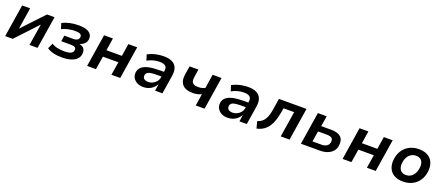

<svg xmlns="http://www.w3.org/2000/svg" viewBox="82 -1638 6369 2779"><g transform="rotate(20 3266.0 -248.5)"><path d="M48 0 127 -501H250L198 -170L510 -501H626L546 0H422L476 -333L164 0Z M921 10Q844 10 785 -6Q726 -22 692 -48L731 -132Q764 -108 815.5 -96.5Q867 -85 924 -85Q990 -85 1024.5 -100.5Q1059 -116 1063 -151Q1067 -182 1047.5 -195Q1028 -208 986 -208H836L850 -299H991Q1027 -299 1049.5 -313Q1072 -327 1076 -356Q1080 -385 1057.5 -400.5Q1035 -416 978 -416Q923 -416 870 -404.5Q817 -393 772 -370L746 -455Q794 -482 858.5 -496.5Q923 -511 999 -511Q1110 -511 1161 -472.5Q1212 -434 1203 -368Q1200 -344 1187 -323Q1174 -302 1152 -286.5Q1130 -271 1100 -262L1101 -259Q1150 -249 1171.5 -218Q1193 -187 1186 -136Q1181 -91 1147.5 -57.5Q1114 -24 1056.5 -7Q999 10 921 10Z M1310 0 1389 -501H1525L1495 -309H1733L1763 -501H1899L1820 0H1684L1717 -204H1479L1446 0Z M2176 10Q2119 10 2078.5 -12Q2038 -34 2017.5 -71.5Q1997 -109 2003 -156Q2010 -206 2046.5 -238Q2083 -270 2152.5 -285Q2222 -300 2325 -300H2403L2392 -224H2325Q2264 -224 2223 -219.5Q2182 -215 2161 -200Q2140 -185 2136 -155Q2132 -121 2155 -102.5Q2178 -84 2219 -84Q2255 -84 2287.5 -100Q2320 -116 2343 -144.5Q2366 -173 2371 -209L2387 -314Q2396 -367 2368 -391Q2340 -415 2278 -415Q2236 -415 2189 -404Q2142 -393 2090 -365L2063 -452Q2101 -472 2141 -485Q2181 -498 2223.5 -504.5Q2266 -511 2310 -511Q2386 -511 2435.5 -487Q2485 -463 2506 -414.5Q2527 -366 2516 -290L2470 0H2357L2372 -102H2370Q2352 -68 2322.5 -42.5Q2293 -17 2256.5 -3.5Q2220 10 2176 10Z M2983 0 3012 -184Q2981 -169 2948 -161.5Q2915 -154 2884 -154Q2767 -154 2718 -210.5Q2669 -267 2685 -371L2706 -501H2842L2824 -383Q2817 -343 2823.5 -316Q2830 -289 2854 -275.5Q2878 -262 2924 -262Q2953 -262 2979 -268Q3005 -274 3028 -287L3061 -501H3198L3119 0Z M3475 10Q3418 10 3377.5 -12Q3337 -34 3316.5 -71.5Q3296 -109 3302 -156Q3309 -206 3345.5 -238Q3382 -270 3451.5 -285Q3521 -300 3624 -300H3702L3691 -224H3624Q3563 -224 3522 -219.5Q3481 -215 3460 -200Q3439 -185 3435 -155Q3431 -121 3454 -102.5Q3477 -84 3518 -84Q3554 -84 3586.5 -100Q3619 -116 3642 -144.5Q3665 -173 3670 -209L3686 -314Q3695 -367 3667 -391Q3639 -415 3577 -415Q3535 -415 3488 -404Q3441 -393 3389 -365L3362 -452Q3400 -472 3440 -485Q3480 -498 3522.5 -504.5Q3565 -511 3609 -511Q3685 -511 3734.5 -487Q3784 -463 3805 -414.5Q3826 -366 3815 -290L3769 0H3656L3671 -102H3669Q3651 -68 3621.5 -42.5Q3592 -17 3555.5 -3.5Q3519 10 3475 10Z M3924 14 3896 -91Q3933 -102 3960 -122Q3987 -142 4005.5 -172Q4024 -202 4036.5 -244.5Q4049 -287 4058 -345L4082 -501H4507L4428 0H4292L4355 -396H4191L4182 -339Q4169 -263 4149 -203Q4129 -143 4099 -99.5Q4069 -56 4026 -27.5Q3983 1 3924 14Z M4603 0 4682 -501H4818L4792 -340H4946Q5049 -340 5095.5 -296Q5142 -252 5131 -167Q5124 -112 5092.5 -75.5Q5061 -39 5010.5 -19.5Q4960 0 4895 0ZM4749 -89H4886Q4937 -89 4968.5 -110Q5000 -131 5005 -173Q5011 -215 4986 -233.5Q4961 -252 4912 -252H4775Z M5245 0 5324 -501H5460L5430 -309H5668L5698 -501H5834L5755 0H5619L5652 -204H5414L5381 0Z M6175 10Q6092 10 6036.5 -23Q5981 -56 5957 -116Q5933 -176 5944 -253Q5952 -314 5977 -361.5Q6002 -409 6041 -442.5Q6080 -476 6130 -493.5Q6180 -511 6239 -511Q6322 -511 6377 -478Q6432 -445 6456 -386Q6480 -327 6470 -249Q6462 -188 6437 -140Q6412 -92 6373 -58.5Q6334 -25 6284 -7.5Q6234 10 6175 10ZM6183 -94Q6227 -94 6259 -114.5Q6291 -135 6312 -172Q6333 -209 6339 -257Q6349 -326 6320.5 -366.5Q6292 -407 6230 -407Q6188 -407 6155.5 -387Q6123 -367 6102 -330.5Q6081 -294 6075 -245Q6066 -176 6094 -135Q6122 -94 6183 -94Z"/></g></svg>

Font: Nunito Sans 7pt
Style: Bold Italic
Weight: 700
Italic angle: -9°
Version: Version 3.101;gftools[0.9.27]